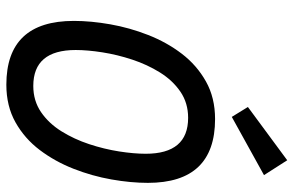

<svg xmlns="http://www.w3.org/2000/svg" viewBox="-184 -752 947 620"><g transform="rotate(90 290.0 -441.5)"><path d="M253 12Q47 12 47 -206Q47 -261 58 -323.5Q69 -386 92.5 -446Q116 -506 153 -554.5Q190 -603 242.5 -632.5Q295 -662 364 -662Q570 -662 570 -445Q570 -390 559 -327.5Q548 -265 524.5 -205Q501 -145 464 -96Q427 -47 374.5 -17.5Q322 12 253 12ZM257 -75Q305 -75 341.5 -100Q378 -125 403.5 -166Q429 -207 445 -255.5Q461 -304 468.5 -352Q476 -400 476 -438Q476 -575 360 -575Q312 -575 275.5 -550Q239 -525 213.5 -484Q188 -443 172 -394.5Q156 -346 148.5 -298Q141 -250 141 -212Q141 -75 257 -75ZM357 -716 325 -768 497 -895 545 -820Z"/></g></svg>

Font: Sometype Mono Medium
Style: Italic
Weight: 500
Italic angle: -12°
Monospace: yes
Designer: Ryoichi Tsunekawa
Foundry: Dharma Type
Version: Version 1.000; ttfautohint (v1.8.3)